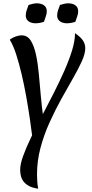

<svg xmlns="http://www.w3.org/2000/svg" viewBox="-20 -800 556 1162"><path d="M102 228Q102 194 120 144Q138 94 167.5 33Q197 -28 232.5 -96Q268 -164 303.5 -233.5Q339 -303 368.5 -369.5Q398 -436 416 -494.5Q434 -553 434 -599Q467 -577 481.5 -555.5Q496 -534 496 -508Q496 -475 475 -428.5Q454 -382 420.5 -324Q387 -266 350 -199Q313 -132 279.5 -58Q246 16 225 95Q204 174 204 256Q204 276 205.5 298Q207 320 211 342Q176 337 154.5 325Q133 313 121.5 297Q110 281 106 262.5Q102 244 102 228ZM178 47Q171 -11 161 -79Q151 -147 138.5 -217Q126 -287 110.5 -352.5Q95 -418 77.5 -472Q60 -526 39 -560Q53 -571 73 -578.5Q93 -586 112 -586Q146 -586 166 -554.5Q186 -523 197.5 -470.5Q209 -418 215 -353Q221 -288 227 -219.5Q233 -151 242 -90ZM246 -668Q234 -664 220.5 -661.5Q207 -659 194 -659Q181 -659 167.5 -663.5Q154 -668 145 -678.5Q136 -689 136 -707Q136 -723 141.5 -738.5Q147 -754 153 -770Q165 -774 178.5 -777Q192 -780 205 -780Q218 -780 231.5 -775.5Q245 -771 254 -760.5Q263 -750 263 -731Q263 -715 257 -700Q251 -685 246 -668ZM436 -668Q424 -664 410.5 -661.5Q397 -659 384 -659Q371 -659 357.5 -663.5Q344 -668 335 -678.5Q326 -689 326 -707Q326 -723 331.5 -738.5Q337 -754 343 -770Q355 -774 368.5 -777Q382 -780 395 -780Q408 -780 421.5 -775.5Q435 -771 444 -760.5Q453 -750 453 -731Q453 -715 447 -700Q441 -685 436 -668Z"/></svg>

Font: Merienda
Style: Regular
Weight: 400
Designer: Eduardo Rodriguez Tunni
Foundry: Eduardo Rodriguez Tunni
Version: Version 2.001